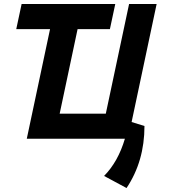

<svg xmlns="http://www.w3.org/2000/svg" viewBox="-20 -696 866 963"><path d="M558.1 -675.8 531.2 -549.8H369.1L279.3 -126H510.7L627.4 -675.8H765.6L640.1 -84L704.6 -64Q704.6 112.8 614.7 247.1L502 186.5Q572.3 115.2 606.4 0H114.3L231 -549.8H61.5L88.4 -675.8Z"/></svg>

Font: Cadman
Style: Bold Italic
Weight: 700
Italic angle: -12°
Designer: Paul James MIller
Foundry: High-Logic / Made with FontCreator
Version: Version 2.114;March 28, 2021;FontCreator 13.0.0.2683 64-bit